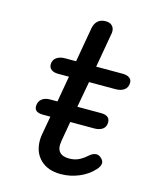

<svg xmlns="http://www.w3.org/2000/svg" viewBox="-109 -775 687 858"><g transform="rotate(15 235.0 -346.0)"><path d="M271 -420 249 -300H358Q400 -300 400 -268Q400 -247 385.5 -236.5Q371 -226 347 -226H236L220 -134Q218 -120 218 -115Q218 -67 273 -67Q295 -67 313 -74.5Q331 -82 352 -100Q370 -117 387 -117Q399 -117 410 -106.5Q421 -96 421 -85Q421 -71 406 -54Q379 -24 338.5 -7Q298 10 254 10Q195 10 160.5 -23Q126 -56 126 -112Q126 -127 129 -142L144 -226H110Q70 -226 70 -254Q70 -276 84.5 -288Q99 -300 123 -300H157L178 -420H128Q108 -420 96.5 -428.5Q85 -437 85 -452Q85 -472 100 -483.5Q115 -495 141 -495H191L219 -655Q223 -677 236.5 -689.5Q250 -702 273 -702Q292 -702 302.5 -692Q313 -682 313 -665Q313 -658 312 -655L284 -495H406Q426 -495 437.5 -487Q449 -479 449 -465Q449 -443 434 -431.5Q419 -420 393 -420Z"/></g></svg>

Font: Kodchasan Medium
Style: Italic
Weight: 500
Italic angle: -10°
Version: Version 1.000; ttfautohint (v1.6)